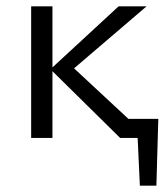

<svg xmlns="http://www.w3.org/2000/svg" viewBox="-20 -434 519 604"><path d="M145 -210V0H78V-414H145V-222L353 -414H441L213 -219L384 -60H478L472 150H420L413 0H358Z"/></svg>

Font: LXGW Bright GB
Style: Regular
Weight: 400
Designer: Christian Thalmann (Catharsis Fonts)
Foundry: LXGW / Christian Thalmann (Catharsis Fonts) / Fontworks Inc.
Version: Version 5.510